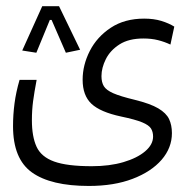

<svg xmlns="http://www.w3.org/2000/svg" viewBox="-20 -448 626 632"><path d="M272.5 164.1Q147.5 164.1 85.2 119.6Q22.9 75.2 22.9 -32.7Q22.9 -70.3 27.8 -107.7Q32.7 -145 44.4 -185.1H100.6Q92.8 -144 88.9 -114.7Q85 -85.4 85 -52.2Q85 1.5 100.3 34.9Q115.7 68.4 158.2 83.7Q200.7 99.1 282.2 99.1Q340.8 99.1 386.2 85.7Q431.6 72.3 457.8 50Q483.9 27.8 483.9 1.5Q483.9 -13.7 477.1 -24.9Q470.2 -36.1 447.8 -45.4Q425.3 -54.7 378.4 -64.5Q310.1 -79.1 281 -106.4Q252 -133.8 252 -185.5Q252 -233.9 275.6 -280.3Q299.3 -326.7 344.7 -356.7Q390.1 -386.7 454.6 -386.7Q486.3 -386.7 511 -379.2Q535.6 -371.6 553.7 -360.4L541 -301.3Q521.5 -310.5 500 -315.9Q478.5 -321.3 452.1 -321.3Q403.8 -321.3 373.3 -301.8Q342.8 -282.2 328.4 -253.4Q314 -224.6 314 -197.3Q314 -177.2 321.8 -164.3Q329.6 -151.4 352.8 -141.1Q376 -130.9 422.9 -119.6Q474.6 -106.9 501 -91.3Q527.3 -75.7 536.6 -55.9Q545.9 -36.1 545.9 -9.8Q545.9 38.6 512 77.9Q478 117.2 416.7 140.6Q355.5 164.1 272.5 164.1ZM174.3 -427.7 243.7 -284.2 196.8 -274.4 149.9 -382.3H144L99.6 -274.4L53.2 -281.7L119.1 -427.7Z"/></svg>

Font: CaskaydiaMono NF Light
Style: Regular
Weight: 300
Designer: Aaron Bell
Foundry: Saja Typeworks
Version: Version 2111.001; ttfautohint (v1.8.4);Nerd Fonts 3.1.1